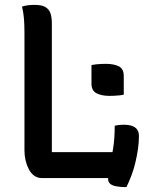

<svg xmlns="http://www.w3.org/2000/svg" viewBox="-20 -728 640 785"><path d="M354 -462Q363 -464 373 -465Q383 -466 393.5 -466.5Q404 -467 413 -467Q445 -467 465.5 -457Q486 -447 486 -417V-341Q478 -339 467.5 -338Q457 -337 447 -336.5Q437 -336 427 -336Q396 -336 375 -346.5Q354 -357 354 -386ZM151 0Q133 0 119.5 -10Q106 -20 97.5 -36.5Q89 -53 84.5 -72.5Q80 -92 80 -113Q80 -171 80 -231Q80 -291 80 -351.5Q80 -412 80 -473Q80 -534 80 -594Q80 -627 78 -651.5Q76 -676 70 -701Q82 -705 94.5 -706.5Q107 -708 122 -708Q150 -708 165 -699.5Q180 -691 186 -674.5Q192 -658 192 -632Q192 -569 192 -504.5Q192 -440 192 -373Q192 -306 192 -239.5Q192 -173 192 -106H452Q467 -106 478 -99.5Q489 -93 495 -79.5Q501 -66 502.5 -46Q504 -26 502 0ZM449 -214Q454 -215 459.5 -216Q465 -217 472 -217.5Q479 -218 486 -218Q507 -218 520.5 -213Q534 -208 541 -198Q548 -188 548 -172Q548 -145 544 -118Q540 -91 533.5 -63.5Q527 -36 517.5 -11Q508 14 497 37Q471 37 454 33.5Q437 30 429.5 22.5Q422 15 422 4Q423 -20 429.5 -50.5Q436 -81 442.5 -121Q449 -161 449 -214Z"/></svg>

Font: Recursive Monospace Casual Medium
Style: Regular
Weight: 500
Version: Version 1.047